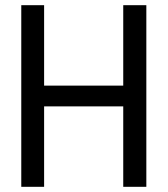

<svg xmlns="http://www.w3.org/2000/svg" viewBox="-20 -720 646 740"><path d="M455 -700H544V0H455V-310H150V0H62V-700H150V-390H455Z"/></svg>

Font: Phudu Light
Style: Regular
Weight: 400
Version: Version 1.005;gftools[0.9.23]